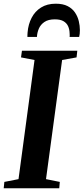

<svg xmlns="http://www.w3.org/2000/svg" viewBox="-31 -1017 452 1037"><path d="M-11 0 -7.5 -34.5 69 -49.5 155.5 -693 82.5 -707 87.5 -743H386.5L382.5 -707L304.5 -693L217.5 -49.5L292 -34.5L289 0ZM270 -997Q309 -997 334.2 -984Q359.5 -971 374 -949.5Q388.5 -928 394.5 -903Q400.5 -878 400.5 -854Q400.5 -843.5 399.5 -834.2Q398.5 -825 396.5 -817.5H345Q345.5 -821.5 345.5 -826.2Q345.5 -831 345 -837Q344.5 -858 337 -875Q329.5 -892 312.5 -902.2Q295.5 -912.5 265 -912.5Q229.5 -912.5 208.8 -898.2Q188 -884 178.8 -862.2Q169.5 -840.5 168.5 -817.5H117Q117 -824 117.2 -829.8Q117.5 -835.5 118 -842Q121.5 -885.5 139.8 -920.8Q158 -956 190.8 -976.5Q223.5 -997 270 -997Z"/></svg>

Font: Merriweather 72pt
Style: Bold Italic
Weight: 700
Italic angle: -7.8°
Version: Version 2.101